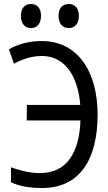

<svg xmlns="http://www.w3.org/2000/svg" viewBox="-20 -933 540 964"><path d="M325 -792C354 -792 376 -812 376 -854C376 -894 354 -913 325 -913C296 -913 274 -895 274 -854C274 -812 296 -792 325 -792ZM136 -792C164 -792 186 -812 186 -854C186 -894 164 -913 136 -913C107 -913 85 -895 85 -854C85 -812 107 -792 136 -792ZM192 11C381 11 470 -133 470 -358C470 -574 370 -727 189 -727C128 -727 69 -712 25 -685L50 -613C86 -633 136 -652 190 -652C302 -652 371 -557 383 -406H115L114 -328H384C378 -167 316 -64 181 -64C130 -64 79 -77 35 -93V-18C78 2 127 11 192 11Z"/></svg>

Font: Noto Sans Mono ExtraCondensed
Style: Regular
Weight: 400
Width: 2
Designer: Monotype Design Team
Foundry: Monotype Imaging Inc.
Version: Version 2.014